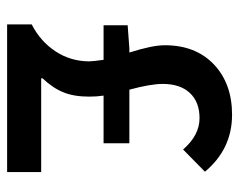

<svg xmlns="http://www.w3.org/2000/svg" viewBox="-88 -600 688 553"><g transform="rotate(90 256.5 -324.0)"><path d="M50.8 0V-70.8Q99.6 -95.7 128.4 -139.4Q157.2 -183.1 157.2 -236.8Q157.2 -246.1 152.8 -277.8H53.2V-347.2L120.1 -352.1H131.8Q110.8 -418 110.8 -454.1Q110.8 -543 166 -595.5Q221.2 -647.9 311 -647.9Q409.7 -647.9 475.1 -569.8L411.1 -506.8Q370.1 -554.2 320.8 -554.2Q274.4 -554.2 248.3 -526.4Q222.2 -498.5 222.2 -448.2Q222.2 -413.1 238.8 -352.1H393.1V-277.8H255.9Q258.8 -258.3 258.8 -235.8Q258.8 -192.4 246.3 -161.9Q233.9 -131.3 206.1 -102.1V-98.1H476.1V0Z"/></g></svg>

Font: Source Sans Pro Semibold
Style: Regular
Weight: 600
Designer: Paul D. Hunt
Foundry: Adobe Systems Incorporated
Version: Version 2.020;PS 2.0;hotconv 1.0.86;makeotf.lib2.5.63406